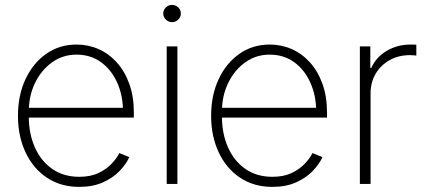

<svg xmlns="http://www.w3.org/2000/svg" viewBox="-20 -730 1691 762"><path d="M294.4 11.7Q220.7 11.7 166 -24.9Q111.3 -61.5 81.3 -125.5Q51.3 -189.5 51.3 -270.5Q51.3 -352.1 81.3 -416Q111.3 -480 163.8 -516.6Q216.3 -553.2 283.7 -553.2Q330.1 -553.2 371.1 -535.2Q412.1 -517.1 443.6 -482.2Q475.1 -447.3 493.2 -397.2Q511.2 -347.2 511.2 -283.7V-263.2H79.1V-302.2H487.8L468.3 -286.6Q468.3 -350.1 445.3 -401.6Q422.4 -453.1 380.9 -483.2Q339.4 -513.2 283.7 -513.2Q229.5 -513.2 186.8 -482.7Q144 -452.1 119.1 -400.9Q94.2 -349.6 94.2 -286.1V-268.1Q94.2 -199.7 118.2 -145.5Q142.1 -91.3 187 -59.8Q231.9 -28.3 294.4 -28.3Q339.4 -28.3 371.1 -43.5Q402.8 -58.6 423.3 -80.6Q443.8 -102.5 453.6 -122.6L493.2 -106.4Q481 -79.1 454.8 -51.8Q428.7 -24.4 388.7 -6.3Q348.6 11.7 294.4 11.7Z M641.6 0V-545.9H684.1V0ZM663.1 -642.1Q648.4 -642.1 638.2 -652.3Q627.9 -662.6 627.9 -676.3Q627.9 -690.4 638.2 -700.4Q648.4 -710.4 662.6 -710.4Q677.2 -710.4 687.5 -700.4Q697.8 -690.4 697.8 -676.3Q697.8 -662.6 687.5 -652.3Q677.2 -642.1 663.1 -642.1Z M1061 11.7Q987.3 11.7 932.6 -24.9Q877.9 -61.5 847.9 -125.5Q817.9 -189.5 817.9 -270.5Q817.9 -352.1 847.9 -416Q877.9 -480 930.4 -516.6Q982.9 -553.2 1050.3 -553.2Q1096.7 -553.2 1137.7 -535.2Q1178.7 -517.1 1210.2 -482.2Q1241.7 -447.3 1259.8 -397.2Q1277.8 -347.2 1277.8 -283.7V-263.2H845.7V-302.2H1254.4L1234.9 -286.6Q1234.9 -350.1 1211.9 -401.6Q1189 -453.1 1147.5 -483.2Q1106 -513.2 1050.3 -513.2Q996.1 -513.2 953.4 -482.7Q910.6 -452.1 885.7 -400.9Q860.8 -349.6 860.8 -286.1V-268.1Q860.8 -199.7 884.8 -145.5Q908.7 -91.3 953.6 -59.8Q998.5 -28.3 1061 -28.3Q1106 -28.3 1137.7 -43.5Q1169.4 -58.6 1189.9 -80.6Q1210.4 -102.5 1220.2 -122.6L1259.8 -106.4Q1247.6 -79.1 1221.4 -51.8Q1195.3 -24.4 1155.3 -6.3Q1115.2 11.7 1061 11.7Z M1408.2 0V-545.9H1449.7V-460.4H1453.6Q1471.7 -502 1513.9 -527.6Q1556.2 -553.2 1609.9 -553.2Q1615.7 -553.2 1621.3 -553Q1627 -552.7 1632.3 -552.7V-509.3Q1629.4 -509.8 1622.6 -510.5Q1615.7 -511.2 1607.4 -511.2Q1562 -511.2 1526.6 -491.5Q1491.2 -471.7 1470.9 -437.5Q1450.7 -403.3 1450.7 -358.9V0Z"/></svg>

Font: Inter Tight ExtraLight
Style: Regular
Weight: 250
Designer: Rasmus Andersson
Foundry: rsms
Version: Version 3.004